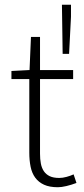

<svg xmlns="http://www.w3.org/2000/svg" viewBox="-20 -774 352 806"><path d="M223 12Q188 12 165 1.5Q142 -9 128 -28Q114 -47 108.5 -74Q103 -101 103 -133V-442H28V-476L104 -480L110 -619H148V-480H287V-442H148V-129Q148 -106 151.5 -87.5Q155 -69 164 -55.5Q173 -42 188.5 -34.5Q204 -27 229 -27Q243 -27 259.5 -31.5Q276 -36 289 -42L301 -6Q280 2 259 7Q238 12 223 12ZM243 -548 240 -754H278V-704L270 -548Z"/></svg>

Font: hySource Sans Pro Light
Style: Regular
Weight: 300
Designer: Paul D. Hunt
Foundry: Adobe Systems Incorporated
Version: Version 2.021;PS 2.000;hotconv 1.0.86;makeotf.lib2.5.63406